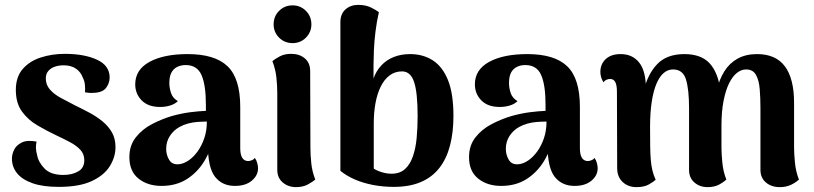

<svg xmlns="http://www.w3.org/2000/svg" viewBox="-20 -753 3339 788"><path d="M221 14Q156 14 113.5 -1Q71 -16 50 -42Q29 -68 29 -102Q29 -120 38 -138.5Q47 -157 69 -168Q91 -179 130 -172Q127 -158 127.5 -145Q128 -132 132 -118Q137 -88 162.5 -61.5Q188 -35 240 -35Q276 -35 301 -49.5Q326 -64 326 -95Q326 -121 309.5 -138.5Q293 -156 266.5 -170Q240 -184 210 -198Q172 -216 133.5 -238.5Q95 -261 70 -295.5Q45 -330 45 -384Q45 -437 73 -469.5Q101 -502 147 -517Q193 -532 246 -532Q326 -532 378 -508Q430 -484 430 -435Q430 -412 415.5 -392.5Q401 -373 364 -372Q354 -371 345.5 -372Q337 -373 329 -374Q330 -388 328.5 -404.5Q327 -421 320 -434Q312 -457 292 -471Q272 -485 241 -485Q222 -485 205.5 -479.5Q189 -474 178.5 -462Q168 -450 168 -431Q168 -405 185 -385.5Q202 -366 230 -351Q258 -336 289 -320Q318 -306 347 -290.5Q376 -275 400.5 -255Q425 -235 439.5 -209.5Q454 -184 454 -149Q454 -109 431 -71.5Q408 -34 357 -10Q306 14 221 14Z M944 10Q892 10 862.5 -27.5Q833 -65 833 -161V-199L857 -194Q847 -139 819 -92.5Q791 -46 747 -18Q703 10 643 10Q586 10 548.5 -20Q511 -50 511 -108Q511 -156 537.5 -189.5Q564 -223 604.5 -244Q645 -265 686 -277Q726 -288 761.5 -292.5Q797 -297 825 -298V-323Q825 -404 807 -445Q789 -486 742 -486Q723 -486 707.5 -478.5Q692 -471 683.5 -455Q675 -439 675 -412Q675 -392 682 -371Q689 -350 710 -338Q698 -326 678.5 -320Q659 -314 637 -314Q588 -314 561.5 -341Q535 -368 535 -407Q535 -467 593.5 -499Q652 -531 750 -531Q862 -531 914 -481Q966 -431 966 -314V-145Q966 -92 999 -92Q1004 -92 1012.5 -95Q1021 -98 1026 -105Q1033 -95 1036 -83Q1039 -71 1039 -62Q1039 -33 1013.5 -11.5Q988 10 944 10ZM715 -79Q734 -81 754 -94.5Q774 -108 791 -131.5Q808 -155 818.5 -186Q829 -217 829 -254Q810 -254 790 -252.5Q770 -251 751.5 -246Q733 -241 717 -232Q693 -219 677.5 -195.5Q662 -172 662 -142Q662 -117 674.5 -96.5Q687 -76 715 -79Z M1181 -576Q1148 -576 1125.5 -598.5Q1103 -621 1103 -653Q1103 -686 1125.5 -708.5Q1148 -731 1181 -731Q1213 -731 1235.5 -708.5Q1258 -686 1258 -653Q1258 -621 1235.5 -598.5Q1213 -576 1181 -576ZM1254 -146Q1254 -118 1257.5 -83.5Q1261 -49 1274 -16Q1265 -8 1244.5 3.5Q1224 15 1195 15Q1163 15 1140.5 -4Q1118 -23 1118 -56V-371Q1118 -400 1114.5 -434Q1111 -468 1098 -502Q1107 -510 1127 -521Q1147 -532 1175 -532Q1209 -532 1231 -513.5Q1253 -495 1253 -461Z M1596 14Q1552 14 1510.5 6Q1469 -2 1435 -17Q1401 -32 1377 -52V-662Q1377 -696 1398 -714.5Q1419 -733 1450 -733Q1481 -733 1503 -722Q1525 -711 1535 -703Q1526 -664 1521 -623Q1516 -582 1514.5 -546Q1513 -510 1513 -485V-431Q1524 -462 1545 -484.5Q1566 -507 1596 -519Q1626 -531 1663 -531Q1716 -531 1756 -505.5Q1796 -480 1818.5 -424.5Q1841 -369 1841 -277Q1841 -210 1827 -156Q1813 -102 1783.5 -64Q1754 -26 1707.5 -6Q1661 14 1596 14ZM1586 -40Q1621 -40 1642 -59Q1663 -78 1674.5 -111Q1686 -144 1690 -186.5Q1694 -229 1694 -277Q1694 -373 1679.5 -416.5Q1665 -460 1630 -460Q1601 -460 1579 -443.5Q1557 -427 1542.5 -397.5Q1528 -368 1521 -329.5Q1514 -291 1514 -248V-61Q1523 -55 1534.5 -50.5Q1546 -46 1559.5 -43Q1573 -40 1586 -40Z M2338 10Q2286 10 2256.5 -27.5Q2227 -65 2227 -161V-199L2251 -194Q2241 -139 2213 -92.5Q2185 -46 2141 -18Q2097 10 2037 10Q1980 10 1942.5 -20Q1905 -50 1905 -108Q1905 -156 1931.5 -189.5Q1958 -223 1998.5 -244Q2039 -265 2080 -277Q2120 -288 2155.5 -292.5Q2191 -297 2219 -298V-323Q2219 -404 2201 -445Q2183 -486 2136 -486Q2117 -486 2101.5 -478.5Q2086 -471 2077.5 -455Q2069 -439 2069 -412Q2069 -392 2076 -371Q2083 -350 2104 -338Q2092 -326 2072.5 -320Q2053 -314 2031 -314Q1982 -314 1955.5 -341Q1929 -368 1929 -407Q1929 -467 1987.5 -499Q2046 -531 2144 -531Q2256 -531 2308 -481Q2360 -431 2360 -314V-145Q2360 -92 2393 -92Q2398 -92 2406.5 -95Q2415 -98 2420 -105Q2427 -95 2430 -83Q2433 -71 2433 -62Q2433 -33 2407.5 -11.5Q2382 10 2338 10ZM2109 -79Q2128 -81 2148 -94.5Q2168 -108 2185 -131.5Q2202 -155 2212.5 -186Q2223 -217 2223 -254Q2204 -254 2184 -252.5Q2164 -251 2145.5 -246Q2127 -241 2111 -232Q2087 -219 2071.5 -195.5Q2056 -172 2056 -142Q2056 -117 2068.5 -96.5Q2081 -76 2109 -79Z M3239 -146Q3239 -124 3242.5 -86.5Q3246 -49 3259 -16Q3246 -4 3226.5 5.5Q3207 15 3180 15Q3146 15 3123.5 -4Q3101 -23 3101 -56V-309Q3101 -351 3098 -387.5Q3095 -424 3082.5 -446Q3070 -468 3042 -468Q3022 -468 3004 -453.5Q2986 -439 2972 -410.5Q2958 -382 2949.5 -338.5Q2941 -295 2941 -238V-146Q2941 -124 2944.5 -86.5Q2948 -49 2961 -16Q2948 -4 2929.5 5.5Q2911 15 2884 15Q2852 15 2830 -4Q2808 -23 2808 -56V-309Q2808 -385 2795.5 -426.5Q2783 -468 2742 -468Q2721 -468 2704 -453.5Q2687 -439 2674.5 -410Q2662 -381 2655 -336.5Q2648 -292 2648 -233Q2648 -185 2648.5 -152Q2649 -119 2651 -96Q2653 -73 2657.5 -54Q2662 -35 2671 -15Q2662 -7 2643 4Q2624 15 2592 15Q2558 15 2535.5 -6Q2513 -27 2513 -63L2512 -376Q2512 -404 2505 -416.5Q2498 -429 2484 -429Q2478 -429 2470 -426Q2462 -423 2457 -415Q2444 -435 2444 -458Q2444 -490 2466 -510.5Q2488 -531 2527 -531Q2576 -531 2603.5 -496Q2631 -461 2631 -388V-356L2622 -379Q2637 -447 2676.5 -489Q2716 -531 2789 -531Q2858 -531 2893 -492.5Q2928 -454 2937 -379L2922 -383Q2932 -427 2953 -460.5Q2974 -494 3007.5 -512.5Q3041 -531 3087 -531Q3164 -531 3201.5 -480.5Q3239 -430 3239 -331Z"/></svg>

Font: Arima Thin
Style: Bold
Weight: 700
Version: Version 1.100